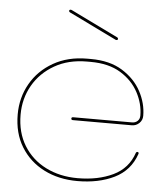

<svg xmlns="http://www.w3.org/2000/svg" viewBox="-51 -741 682 796"><g transform="rotate(5 289.5 -342.5)"><path d="M300 10Q222 10 161 -21Q100 -52 65 -109Q30 -166 30 -244Q30 -314 63 -372Q96 -430 156.5 -464.5Q217 -499 297 -499H312Q391 -499 443.5 -466.5Q496 -434 522.5 -384.5Q549 -335 549 -283Q549 -265 536 -252.5Q523 -240 505 -240H260Q253 -240 253 -246Q253 -252 260 -252H505Q519 -252 528 -260.5Q537 -269 537 -283Q537 -332 512 -379Q487 -426 437.5 -456.5Q388 -487 312 -487H297Q220 -487 162.5 -454Q105 -421 73.5 -366Q42 -311 42 -244Q42 -170 75.5 -115.5Q109 -61 167.5 -31.5Q226 -2 300 -2Q385 -2 447.5 -32Q510 -62 532 -128Q534 -132 538 -132Q542 -132 543 -129Q544 -126 543 -124Q519 -54 454 -22Q389 10 300 10ZM417 -592Q417 -588 414 -587Q411 -586 408 -587L209 -684Q205 -686 205 -690Q205 -694 208.5 -695Q212 -696 216 -694L413 -598Q417 -596 417 -592Z"/></g></svg>

Font: Moirai One
Style: Regular
Weight: 400
Designer: Jiyeon Park
Foundry: JAMO
Version: Version 1.000; ttfautohint (v1.8.4.7-5d5b);gftools[0.9.29]